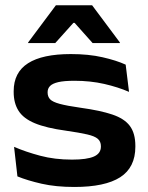

<svg xmlns="http://www.w3.org/2000/svg" viewBox="-20 -710 575 744"><path d="M268 14.5Q196.5 14.5 141.5 2Q86.5 -10.5 47.5 -26.5L34.5 -141Q79.5 -121.5 135.8 -106.5Q192 -91.5 259 -91.5Q317 -91.5 344 -103.5Q371 -115.5 371 -142V-143.5Q371 -161.5 359 -172Q347 -182.5 317.5 -189.2Q288 -196 236 -203.5Q159 -214 114.8 -232.5Q70.5 -251 51.8 -280.8Q33 -310.5 33 -353.5V-356.5Q33 -429.5 88.8 -465Q144.5 -500.5 254.5 -500.5Q323.5 -500.5 377.2 -488.2Q431 -476 467 -459.5L480 -354Q437.5 -372.5 383.8 -384.8Q330 -397 268.5 -397Q228.5 -397 206 -391.8Q183.5 -386.5 174 -376.8Q164.5 -367 164.5 -353V-351.5Q164.5 -335.5 174.2 -325.2Q184 -315 211.5 -307.5Q239 -300 292 -292.5Q368.5 -282 415.2 -266.2Q462 -250.5 483.2 -222Q504.5 -193.5 504.5 -144.5V-141.5Q504.5 -61 445.8 -23.2Q387 14.5 268 14.5ZM196.5 -689.5H337L444.5 -545.5V-543H339L269 -621.5H264.5L194 -543H89V-545.5Z"/></svg>

Font: AnekLatin_SemiExpandedSemiBold
Style: Regular
Weight: 600
Width: 6
Designer: Yesha Goshar
Foundry: Ek Type
Version: Version 1.003